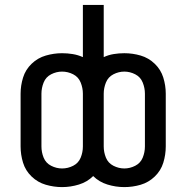

<svg xmlns="http://www.w3.org/2000/svg" viewBox="-20 -755 760 783"><path d="M487 -68Q464 -68 442.5 -79Q421 -90 412 -112Q403 -134 403 -158V-373Q403 -396 412 -418.5Q421 -441 442.5 -452Q464 -463 487 -463Q510 -463 531.5 -452Q553 -441 562 -418.5Q571 -396 571 -373V-158Q571 -134 562 -112Q553 -90 531.5 -79Q510 -68 487 -68ZM233 -68Q210 -68 188.5 -79Q167 -90 158 -112Q149 -134 149 -158V-373Q149 -396 158 -418.5Q167 -441 188.5 -452Q210 -463 233 -463Q257 -463 278.5 -452Q300 -441 309 -418.5Q318 -396 318 -373V-158Q318 -134 309 -112Q300 -90 278.5 -79Q257 -68 233 -68ZM233 8Q268 8 302 -2.5Q336 -13 360 -37Q384 -13 418 -2.5Q452 8 487 8Q521 8 553.5 -1.5Q586 -11 611 -35Q636 -59 646 -91.5Q656 -124 656 -158V-373Q656 -406 646 -438.5Q636 -471 611 -495Q586 -519 553.5 -528.5Q521 -538 487 -538Q465 -538 443.5 -534.5Q422 -531 403 -522V-735H318V-522Q298 -531 276.5 -534.5Q255 -538 233 -538Q200 -538 167 -528.5Q134 -519 109 -495Q84 -471 74 -438.5Q64 -406 64 -373V-158Q64 -124 74 -91.5Q84 -59 109 -35Q134 -11 167 -1.5Q200 8 233 8Z"/></svg>

Font: Iosevka Sparkle
Style: Regular
Weight: 400
Designer: Belleve Invis
Foundry: Belleve Invis
Version: Version 4.5.0; ttfautohint (v1.8.3)